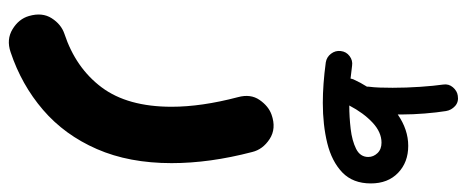

<svg xmlns="http://www.w3.org/2000/svg" viewBox="-334 -429 1067 439"><g transform="rotate(90 199.5 -209.5)"><path d="M96.7 -455.1Q98.1 -467.8 108.2 -475.3Q118.2 -482.9 130.4 -481Q145.5 -479 159.7 -477.5Q160.2 -481 161.6 -484.4Q168.9 -500.5 178.2 -515.1Q178.2 -517.6 178.2 -519Q179.7 -530.3 180.2 -543.9Q180.7 -557.6 180.7 -573.7Q180.7 -605 178.5 -637Q176.3 -668.9 173.3 -689.5Q171.4 -702.1 179.7 -711.7Q188 -721.2 198.7 -722.7Q212.9 -725.1 222.4 -716.6Q231.9 -708 233.9 -695.8Q237.3 -674.8 239.5 -647.2Q241.7 -619.6 241.7 -596.7Q241.7 -590.8 241.7 -585.4Q276.4 -609.4 313.5 -609.4Q351.1 -609.4 375.2 -586.2Q399.4 -563 399.4 -523.9Q399.4 -482.9 374.3 -458.7Q349.1 -434.6 307.4 -424.3Q265.6 -414.1 215.3 -414.1Q172.9 -414.1 122.6 -420.9Q110.4 -422.9 102.8 -432.9Q95.2 -442.9 96.7 -455.1ZM306.2 -548.3Q282.2 -548.3 260.3 -527.8Q238.3 -507.3 221.2 -474.6Q247.6 -474.6 274.7 -477.8Q301.8 -481 320.3 -490.2Q338.9 -499.5 338.9 -518.1Q338.9 -529.8 330.1 -539.1Q321.3 -548.3 306.2 -548.3ZM242.2 -296.9Q273.9 -308.1 297.9 -292.5Q321.8 -276.9 327.6 -252.4Q353 -155.3 353 -68.4Q353 28.8 320.8 102.5Q288.6 176.3 231.2 225.6Q173.8 274.9 99.1 299.8Q70.3 309.6 46.9 295.4Q23.4 281.2 16.6 257.8Q7.8 227.5 21.7 205.8Q35.6 184.1 57.1 176.8Q135.3 150.9 179.7 91.6Q224.1 32.2 224.1 -68.4Q224.1 -136.7 202.1 -220.2Q194.3 -249 208.5 -269.5Q222.7 -290 242.2 -296.9Z"/></g></svg>

Font: Mikhak-DS2-FD Bold
Style: Regular
Weight: 700
Designer: Amin Abedi
Version: Version 3.4